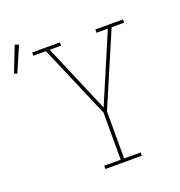

<svg xmlns="http://www.w3.org/2000/svg" viewBox="-240 -928 983 1049"><g transform="rotate(-20 251.5 -404.0)"><path d="M194 0V-19H290V-293L109 -716H36V-735H197V-716H131L300 -319L469 -716H403V-735H564V-716H491L310 -293V-19H406V0ZM-80 -654 -97 -660 -39 -808 -17 -800Z"/></g></svg>

Font: Iosevka Slab Thin Extended
Style: Regular
Weight: 100
Width: 7
Monospace: yes
Designer: Belleve Invis
Foundry: Belleve Invis
Version: Version 11.1.1; ttfautohint (v1.8.3)